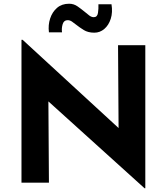

<svg xmlns="http://www.w3.org/2000/svg" viewBox="-20 -978 893 1028"><path d="M754 30 196 -474 239 -450 242 0H95V-765H101L647 -263L615 -277L612 -736H758V30ZM485 -803Q451 -803 428 -817.5Q405 -832 386 -847Q375 -856 364.5 -863Q354 -870 342 -870Q322 -870 315.5 -848.5Q309 -827 312 -805H242Q237 -844 248.5 -879Q260 -914 285.5 -936Q311 -958 350 -958Q375 -958 395 -944Q415 -930 432 -916Q446 -904 458 -895Q470 -886 482 -886Q501 -886 504.5 -908.5Q508 -931 507 -955H577Q584 -912 573 -877.5Q562 -843 538.5 -823Q515 -803 485 -803Z"/></svg>

Font: Reem Kufi
Style: Regular
Weight: 400
Designer: Khaled Hosny
Version: Version 1.6